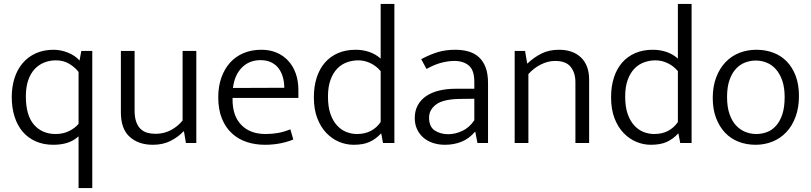

<svg xmlns="http://www.w3.org/2000/svg" viewBox="-20 -730 4138 980"><path d="M381 -34Q355 -11 323.5 -1Q292 9 252 9Q202 9 162.5 -8.5Q123 -26 96 -57.5Q69 -89 54.5 -134Q40 -179 40 -235Q40 -287 54 -331Q68 -375 95.5 -407.5Q123 -440 163 -458Q203 -476 254 -476Q290 -476 326.5 -461.5Q363 -447 386 -421L395 -470H451V230H381ZM381 -363Q363 -386 334 -404Q305 -422 265 -422Q234 -422 206 -411Q178 -400 157 -377.5Q136 -355 124 -320.5Q112 -286 112 -238Q112 -141 153.5 -93.5Q195 -46 264 -46Q302 -46 332.5 -61Q363 -76 381 -98Z M912 -470H982V0H929L919 -59H916Q890 -31 851 -11Q812 9 760 9Q687 9 642 -31.5Q597 -72 597 -156V-470H667V-167Q667 -132 675 -109Q683 -86 697.5 -72Q712 -58 731.5 -52.5Q751 -47 774 -47Q817 -47 852.5 -66Q888 -85 912 -115Z M1503 -230H1167V-221Q1167 -138 1212 -92Q1257 -46 1335 -46Q1370 -46 1400 -51.5Q1430 -57 1462 -70L1477 -18Q1449 -6 1411.5 1.5Q1374 9 1332 9Q1283 9 1240 -5Q1197 -19 1164.5 -48.5Q1132 -78 1113 -124Q1094 -170 1094 -234Q1094 -289 1110 -334Q1126 -379 1154.5 -410.5Q1183 -442 1223.5 -459Q1264 -476 1314 -476Q1357 -476 1391.5 -461.5Q1426 -447 1451 -420Q1476 -393 1489.5 -355Q1503 -317 1503 -271ZM1431 -282Q1431 -310 1424 -335.5Q1417 -361 1402.5 -380.5Q1388 -400 1365 -411.5Q1342 -423 1310 -423Q1252 -423 1214.5 -385Q1177 -347 1169 -281Z M1923 -710H1993V0H1935L1926 -48H1924Q1898 -20 1866 -5.5Q1834 9 1785 9Q1747 9 1711 -6Q1675 -21 1646 -51Q1617 -81 1599.5 -126.5Q1582 -172 1582 -234Q1582 -289 1596.5 -334Q1611 -379 1638.5 -410.5Q1666 -442 1705.5 -459Q1745 -476 1795 -476Q1832 -476 1864.5 -465Q1897 -454 1923 -431ZM1923 -367Q1901 -393 1871 -407.5Q1841 -422 1809 -422Q1779 -422 1751 -412Q1723 -402 1701.5 -380Q1680 -358 1667 -322.5Q1654 -287 1654 -237Q1654 -185 1666.5 -149Q1679 -113 1700 -90Q1721 -67 1747.5 -56.5Q1774 -46 1802 -46Q1843 -46 1873 -62Q1903 -78 1923 -107Z M2130 -428Q2177 -453 2216.5 -464.5Q2256 -476 2304 -476Q2340 -476 2370.5 -467.5Q2401 -459 2423.5 -439Q2446 -419 2458.5 -386.5Q2471 -354 2471 -306V0H2417L2406 -57H2404Q2374 -22 2335.5 -6.5Q2297 9 2251 9Q2218 9 2189.5 -0.5Q2161 -10 2140.5 -28Q2120 -46 2108.5 -71Q2097 -96 2097 -127Q2097 -164 2112 -192Q2127 -220 2154.5 -239Q2182 -258 2220.5 -267.5Q2259 -277 2306 -277H2401V-312Q2401 -372 2373 -395.5Q2345 -419 2299 -419Q2271 -419 2235.5 -410.5Q2200 -402 2157 -378ZM2401 -226 2323 -225Q2240 -223 2205 -196Q2170 -169 2170 -130Q2170 -83 2199 -64Q2228 -45 2268 -45Q2303 -45 2339 -61.5Q2375 -78 2401 -116Z M2677 0H2607V-470H2660L2671 -405Q2706 -438 2744.5 -457Q2783 -476 2833 -476Q2905 -476 2946 -436Q2987 -396 2987 -324V0H2917V-311Q2917 -358 2893 -388.5Q2869 -419 2813 -419Q2778 -419 2742 -401.5Q2706 -384 2677 -352Z M3440 -710H3510V0H3452L3443 -48H3441Q3415 -20 3383 -5.5Q3351 9 3302 9Q3264 9 3228 -6Q3192 -21 3163 -51Q3134 -81 3116.5 -126.5Q3099 -172 3099 -234Q3099 -289 3113.5 -334Q3128 -379 3155.5 -410.5Q3183 -442 3222.5 -459Q3262 -476 3312 -476Q3349 -476 3381.5 -465Q3414 -454 3440 -431ZM3440 -367Q3418 -393 3388 -407.5Q3358 -422 3326 -422Q3296 -422 3268 -412Q3240 -402 3218.5 -380Q3197 -358 3184 -322.5Q3171 -287 3171 -237Q3171 -185 3183.5 -149Q3196 -113 3217 -90Q3238 -67 3264.5 -56.5Q3291 -46 3319 -46Q3360 -46 3390 -62Q3420 -78 3440 -107Z M4058 -240Q4058 -181 4041 -134.5Q4024 -88 3994 -56Q3964 -24 3923.5 -7.5Q3883 9 3837 9Q3790 9 3750 -6.5Q3710 -22 3681 -52.5Q3652 -83 3635 -127.5Q3618 -172 3618 -230Q3618 -289 3635.5 -335Q3653 -381 3683 -412.5Q3713 -444 3753.5 -460Q3794 -476 3841 -476Q3887 -476 3927 -461Q3967 -446 3996 -416Q4025 -386 4041.5 -342Q4058 -298 4058 -240ZM3985 -235Q3985 -284 3972.5 -319.5Q3960 -355 3939.5 -377.5Q3919 -400 3892.5 -410.5Q3866 -421 3838 -421Q3810 -421 3783.5 -411Q3757 -401 3736.5 -379Q3716 -357 3703.5 -321.5Q3691 -286 3691 -235Q3691 -184 3703.5 -148Q3716 -112 3737 -89.5Q3758 -67 3785 -56.5Q3812 -46 3840 -46Q3868 -46 3894 -55.5Q3920 -65 3940.5 -87.5Q3961 -110 3973 -146Q3985 -182 3985 -235Z"/></svg>

Font: Mukta Light
Style: Regular
Weight: 300
Designer: Girish Dalvi and Yashodeep Gholap
Foundry: Ek Type
Version: Version 2.538;PS 1.002;hotconv 16.6.51;makeotf.lib2.5.65220;